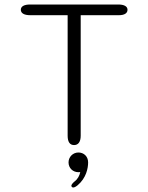

<svg xmlns="http://www.w3.org/2000/svg" viewBox="-20 -639 659 853"><path d="M505 -619H114C87 -619 72.5 -610.5 72.5 -595.5C72.5 -580.5 87 -571.5 114 -571.5H280.5V-36C280.5 -8.5 290.5 5.5 309 5.5C327.5 5.5 338.5 -8.5 338.5 -36V-571.5H508.5C533 -571.5 546.5 -580.5 546.5 -595.5C546.5 -610.5 532 -619 505 -619ZM328.5 38.5C303.5 38.5 284.5 58.5 284.5 82.5C284.5 107.5 303.5 126 328.5 126C330.5 126 335 126 336.5 125.5C333.5 141 325.5 156.5 311.5 167C302.5 174.5 297 181.5 297 186.5C297 188.5 299.5 194 305 194C310.5 194 317 190.5 325 184C363 152 371.5 108.5 371.5 82.5C371.5 55.5 352 38.5 328.5 38.5Z"/></svg>

Font: RTM Light Light
Style: Regular
Weight: 300
Designer: after Tyler Finck
Foundry: An Endless Supply
Version: Version 1.000;Glyphs 3.2.1 (3258)